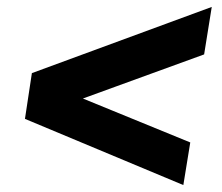

<svg xmlns="http://www.w3.org/2000/svg" viewBox="-20 -564 640 554"><path d="M509 -30 52 -221 72 -353 591 -544 569 -407 121 -244 133 -315 529 -153Z"/></svg>

Font: Nunito Sans 11pt Black
Style: Italic
Weight: 900
Italic angle: -9°
Version: Version 3.101;gftools[0.9.27]